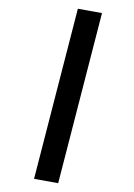

<svg xmlns="http://www.w3.org/2000/svg" viewBox="-92 -806 666 951"><g transform="rotate(-10 241.0 -330.0)"><path d="M368 -747 8 45 122 87 482 -705Z"/></g></svg>

Font: Unageo
Style: Bold-Italic
Weight: 700
Designer: Richard Sepsi
Foundry: Richard Sepsi
Version: Version 2.000